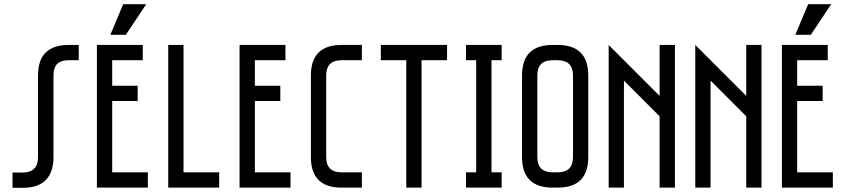

<svg xmlns="http://www.w3.org/2000/svg" viewBox="-20 -899 4060 920"><path d="M162.1 -536.1Q162.1 -610.4 198.2 -646.5Q235.4 -683.6 308.6 -683.6Q325.2 -683.6 357.4 -683.6Q357.4 -659.2 357.4 -610.4Q341.8 -610.4 308.6 -610.4Q272.5 -610.4 253.9 -592.8Q236.3 -574.2 236.3 -537.1Q236.3 -407.2 236.3 -146.5Q236.3 -73.2 199.2 -36.1Q162.1 1 88.9 1Q72.3 1 40 1Q40 -11.7 40 -36.1Q40 -42 40 -50.8Q40 -59.6 40 -72.3Q56.6 -72.3 88.9 -72.3Q126 -72.3 143.6 -90.8Q162.1 -108.4 162.1 -145.5Q162.1 -275.4 162.1 -536.1Z M664.1 -683.6Q664.1 -665 664.1 -610.4Q627.9 -610.4 517.6 -610.4Q517.6 -580.1 517.6 -488.3Q547.9 -488.3 639.6 -488.3Q639.6 -469.7 639.6 -415Q609.4 -415 517.6 -415Q517.6 -329.1 517.6 -73.2Q560.5 -73.2 688.5 -73.2Q688.5 -54.7 688.5 0Q627 0 444.3 0Q444.3 -25.4 444.3 -62.5Q444.3 -174.8 444.3 -398.4Q444.3 -469.7 444.3 -683.6Q499 -683.6 664.1 -683.6ZM508.8 -732.4Q524.4 -769.5 570.3 -878.9Q597.7 -878.9 680.7 -878.9Q656.2 -842.8 583 -732.4Q564.5 -732.4 508.8 -732.4Z M859.4 -683.6Q859.4 -531.2 859.4 -73.2Q902.3 -73.2 1030.3 -73.2Q1030.3 -54.7 1030.3 0Q968.8 0 786.1 0Q786.1 -25.4 786.1 -62.5Q786.1 -174.8 786.1 -398.4Q786.1 -469.7 786.1 -683.6Q804.7 -683.6 859.4 -683.6Z M1347.7 -683.6Q1347.7 -665 1347.7 -610.4Q1311.5 -610.4 1201.2 -610.4Q1201.2 -580.1 1201.2 -488.3Q1231.4 -488.3 1323.2 -488.3Q1323.2 -469.7 1323.2 -415Q1293 -415 1201.2 -415Q1201.2 -329.1 1201.2 -73.2Q1244.1 -73.2 1372.1 -73.2Q1372.1 -54.7 1372.1 0Q1310.5 0 1127.9 0Q1127.9 -25.4 1127.9 -62.5Q1127.9 -174.8 1127.9 -398.4Q1127.9 -469.7 1127.9 -683.6Q1182.6 -683.6 1347.7 -683.6Z M1713.9 -683.6Q1713.9 -665 1713.9 -610.4Q1689.5 -610.4 1616.2 -610.4Q1543 -610.4 1543 -537.1Q1543 -407.2 1543 -146.5Q1543 -73.2 1616.2 -73.2Q1648.4 -73.2 1713.9 -73.2Q1713.9 -54.7 1713.9 0Q1689.5 0 1616.2 0Q1469.7 0 1469.7 -146.5Q1469.7 -192.4 1469.7 -284.2Q1469.7 -300.8 1469.7 -324.2Q1469.7 -395.5 1469.7 -537.1Q1469.7 -683.6 1616.2 -683.6Q1648.4 -683.6 1713.9 -683.6Z M2122.1 -683.6Q2122.1 -665 2122.1 -610.4Q2091.8 -610.4 2000 -610.4Q2000 -458 2000 0Q1981.4 0 1926.8 0Q1926.8 -152.3 1926.8 -610.4Q1896.5 -610.4 1804.7 -610.4Q1804.7 -628.9 1804.7 -683.6Q1883.8 -683.6 2122.1 -683.6Z M2383.8 -683.6Q2383.8 -665 2383.8 -610.4Q2371.1 -610.4 2335 -610.4Q2335 -475.6 2335 -73.2Q2347.7 -73.2 2383.8 -73.2Q2383.8 -54.7 2383.8 0Q2340.8 0 2212.9 0Q2212.9 -18.6 2212.9 -73.2Q2224.6 -73.2 2261.7 -73.2Q2261.7 -208 2261.7 -610.4Q2249 -610.4 2212.9 -610.4Q2212.9 -628.9 2212.9 -683.6Q2255.9 -683.6 2383.8 -683.6Z M2652.3 -683.6Q2798.8 -683.6 2798.8 -537.1Q2798.8 -407.2 2798.8 -146.5Q2798.8 0 2652.3 0Q2644.5 0 2627.9 0Q2481.4 0 2481.4 -146.5Q2481.4 -192.4 2481.4 -284.2Q2481.4 -300.8 2481.4 -324.2Q2481.4 -395.5 2481.4 -537.1Q2481.4 -683.6 2627.9 -683.6Q2635.7 -683.6 2652.3 -683.6ZM2652.3 -73.2Q2725.6 -73.2 2725.6 -146.5Q2725.6 -276.4 2725.6 -537.1Q2725.6 -610.4 2652.3 -610.4Q2644.5 -610.4 2627.9 -610.4Q2554.7 -610.4 2554.7 -537.1Q2554.7 -407.2 2554.7 -146.5Q2554.7 -73.2 2627.9 -73.2Q2635.7 -73.2 2652.3 -73.2Z M3213.9 -683.6Q3213.9 -512.7 3213.9 0Q3195.3 0 3140.6 0Q3140.6 -85.9 3140.6 -341.8Q3097.7 -384.8 2969.7 -512.7Q2969.7 -384.8 2969.7 0Q2951.2 0 2896.5 0Q2896.5 -25.4 2896.5 -62.5Q2896.5 -174.8 2896.5 -398.4Q2896.5 -469.7 2896.5 -683.6Q2957 -622.1 3140.6 -439.5Q3140.6 -500 3140.6 -683.6Q3159.2 -683.6 3213.9 -683.6Z M3628.9 -683.6Q3628.9 -512.7 3628.9 0Q3610.4 0 3555.7 0Q3555.7 -85.9 3555.7 -341.8Q3512.7 -384.8 3384.8 -512.7Q3384.8 -384.8 3384.8 0Q3366.2 0 3311.5 0Q3311.5 -25.4 3311.5 -62.5Q3311.5 -174.8 3311.5 -398.4Q3311.5 -469.7 3311.5 -683.6Q3372.1 -622.1 3555.7 -439.5Q3555.7 -500 3555.7 -683.6Q3574.2 -683.6 3628.9 -683.6Z M3946.3 -683.6Q3946.3 -665 3946.3 -610.4Q3910.2 -610.4 3799.8 -610.4Q3799.8 -580.1 3799.8 -488.3Q3830.1 -488.3 3921.9 -488.3Q3921.9 -469.7 3921.9 -415Q3891.6 -415 3799.8 -415Q3799.8 -329.1 3799.8 -73.2Q3842.8 -73.2 3970.7 -73.2Q3970.7 -54.7 3970.7 0Q3909.2 0 3726.6 0Q3726.6 -25.4 3726.6 -62.5Q3726.6 -174.8 3726.6 -398.4Q3726.6 -469.7 3726.6 -683.6Q3781.2 -683.6 3946.3 -683.6ZM3791 -732.4Q3806.6 -769.5 3852.5 -878.9Q3879.9 -878.9 3962.9 -878.9Q3938.5 -842.8 3865.2 -732.4Q3846.7 -732.4 3791 -732.4Z"/></svg>

Font: ZAANS 2018
Style: Regular
Weight: 400
Designer: Counter Creatives
Version: Version 1.0 - 24-01-18